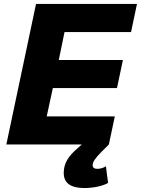

<svg xmlns="http://www.w3.org/2000/svg" viewBox="-20 -730 712 970"><path d="M12 0H393L372 19C324 60 302 96 302 144C302 197 340 220 407 220C455 220 504 208 526 194L515 110C505 117 488 123 472 123C458 123 448 118 448 105C448 88 461 70 488 42L530 0L560 -142H216L247 -285H571L601 -427H277L306 -568H642L672 -710H162Z"/></svg>

Font: Geist ExtraBold
Style: Italic
Weight: 800
Italic angle: -12°
Designer: Basement.studio, Andrés Briganti, Mateo Zaragoza
Foundry: Basement.studio, Vercel, Andrés Briganti, Guido Ferreyra, Mateo Zaragoza
Version: Version 1.500